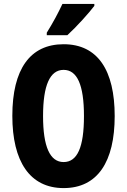

<svg xmlns="http://www.w3.org/2000/svg" viewBox="-20 -951 649 981"><path d="M462 -921V-931H299C278 -886 252 -837 219 -784V-771H324C372 -815 435 -885 462 -921ZM566 -358C566 -591 480 -725 305 -725C134 -725 43 -598 43 -359C43 -127 132 10 305 10C479 10 566 -125 566 -358ZM200 -358C200 -515 235 -594 305 -594C374 -594 409 -518 409 -358C409 -198 375 -123 305 -123C235 -123 200 -202 200 -358Z"/></svg>

Font: Noto Sans Kannada ExtraCondensed ExtraBold
Style: Regular
Weight: 800
Width: 2
Designer: Jelle Bosma - Monotype Design Team
Foundry: Monotype Imaging Inc.
Version: Version 2.005